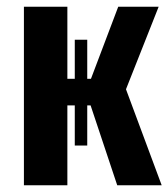

<svg xmlns="http://www.w3.org/2000/svg" viewBox="-20 -550 500 570"><path d="M460 0H328L249 -237H239V-118H202V-237H180V0H51V-530H180V-316H202V-432H239V-316H250L331 -530H451L354 -285Z"/></svg>

Font: Fira Sans Compressed SemiBold
Style: Regular
Weight: 600
Width: 1
Designer: bBox Type GmbH & Carrois Corporate GbR & Edenspiekermann AG
Foundry: bBox Type GmbH & Carrois Corporate GbR & Edenspiekermann AG
Version: Version 4.301